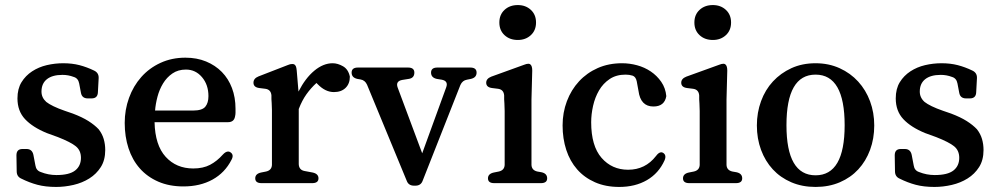

<svg xmlns="http://www.w3.org/2000/svg" viewBox="-20 -724 3944 759"><path d="M236 -286 268 -275Q305 -261 329.5 -245.5Q354 -230 370 -213Q384 -195 390 -174.5Q396 -154 396 -131Q396 -91 378.5 -63.5Q361 -36 333 -18.5Q305 -1 270.5 7Q236 15 202 15Q160 15 128 6.5Q96 -2 64 -18Q46 -26 46 -47L45 -110Q45 -135 69 -135H85Q107 -135 112 -112L120 -70Q123 -50 141 -44Q171 -32 203 -32Q254 -32 277 -50Q300 -68 300 -100Q300 -129 280 -145.5Q260 -162 209 -182L165 -198Q109 -221 79 -253Q49 -285 49 -335Q49 -373 65 -399Q81 -425 107 -442Q133 -459 165 -466.5Q197 -474 230 -474Q265 -474 294 -466.5Q323 -459 352 -445Q371 -436 370 -415L367 -359Q366 -335 342 -335H327Q304 -335 300 -357L293 -394Q289 -415 271 -420Q250 -428 227 -428Q187 -428 165.5 -411Q144 -394 144 -362Q144 -338 163 -321Q173 -313 191.5 -304Q210 -295 236 -286Z M909 -263Q905 -241 881 -241H591Q593 -150 635 -104Q677 -58 744 -58Q783 -58 810.5 -72.5Q838 -87 861 -113Q872 -125 882 -125Q887 -125 891 -122Q906 -112 895 -92Q869 -41 820 -14Q771 13 705 13Q649 13 605.5 -6Q562 -25 532.5 -58.5Q503 -92 488 -138Q473 -184 473 -238Q473 -290 490 -337Q507 -384 538.5 -419.5Q570 -455 614.5 -475.5Q659 -496 713 -496Q758 -496 794.5 -481Q831 -466 857 -439.5Q883 -413 897 -376Q911 -339 911 -294Q911 -286 911 -278.5Q911 -271 909 -263ZM593 -287H743Q779 -287 791.5 -302Q804 -317 804 -344Q804 -389 778.5 -419Q753 -449 715 -449Q684 -449 661.5 -433.5Q639 -418 624.5 -394Q610 -370 602.5 -341.5Q595 -313 593 -287Z M1144 -469Q1148 -466 1150 -461Q1152 -456 1153 -445L1160 -362Q1187 -415 1222.5 -444.5Q1258 -474 1295 -474Q1315 -474 1336 -462Q1357 -450 1363 -421Q1363 -393 1346 -376.5Q1329 -360 1300 -360Q1266 -360 1236 -391L1231 -396Q1209 -376 1191.5 -351.5Q1174 -327 1161 -293V-75Q1162 -52 1184 -48L1216 -42Q1239 -37 1239 -19Q1239 0 1214 0H1014Q989 0 989 -19Q989 -37 1012 -42L1032 -46Q1054 -51 1055 -72V-253Q1055 -273 1055 -289Q1055 -305 1054 -317Q1053 -325 1053 -332Q1053 -339 1053 -347Q1051 -370 1029 -373L1005 -376Q982 -379 982 -397Q982 -414 1002 -422L1118 -467Q1127 -471 1135 -471Q1141 -471 1144 -469Z M1839 -457Q1864 -457 1864 -437Q1864 -417 1841 -412L1826 -409Q1808 -406 1800 -388L1651 -10Q1644 10 1622 10H1617Q1595 10 1588 -9L1431 -389Q1423 -407 1405 -410L1393 -412Q1370 -417 1370 -437Q1370 -457 1395 -457H1593Q1618 -457 1618 -437Q1618 -415 1595 -412L1570 -408Q1543 -403 1552 -378L1649 -118L1744 -379Q1753 -404 1726 -409L1707 -412Q1684 -417 1684 -437Q1684 -457 1709 -457Z M2081 -72Q2082 -51 2104 -46L2121 -43Q2143 -38 2143 -19Q2143 0 2118 0H1934Q1909 0 1909 -19Q1909 -37 1932 -42L1952 -46Q1974 -51 1975 -72V-249Q1975 -269 1975 -285Q1975 -301 1974 -315Q1973 -323 1973 -331Q1973 -339 1973 -347Q1971 -370 1949 -373L1925 -376Q1902 -379 1902 -397Q1902 -413 1922 -421L2052 -468Q2057 -470 2061 -471Q2065 -472 2069 -472Q2074 -472 2077 -469Q2084 -463 2084 -445L2081 -331ZM2027 -566Q1995 -566 1974.5 -585Q1954 -604 1954 -635Q1954 -666 1974.5 -685Q1995 -704 2027 -704Q2058 -704 2078.5 -685Q2099 -666 2099 -635Q2099 -604 2078.5 -585Q2058 -566 2027 -566Z M2573 -107Q2584 -122 2594 -122Q2597 -122 2601 -120Q2616 -111 2607 -90Q2584 -39 2537.5 -12Q2491 15 2428 15Q2374 15 2332 -3.5Q2290 -22 2261.5 -54.5Q2233 -87 2218.5 -131.5Q2204 -176 2204 -228Q2204 -279 2221 -324Q2238 -369 2269 -402.5Q2300 -436 2343 -455Q2386 -474 2439 -474Q2469 -474 2498.5 -466Q2528 -458 2552.5 -441.5Q2577 -425 2594 -400.5Q2611 -376 2614 -344Q2607 -303 2563 -303Q2512 -303 2504 -365L2497 -403Q2493 -421 2480.5 -425Q2468 -429 2453 -429Q2416 -429 2390 -411.5Q2364 -394 2348 -366.5Q2332 -339 2324.5 -305.5Q2317 -272 2317 -241Q2317 -147 2358 -100Q2399 -53 2463 -53Q2531 -53 2573 -107Z M2852 -72Q2853 -51 2875 -46L2892 -43Q2914 -38 2914 -19Q2914 0 2889 0H2705Q2680 0 2680 -19Q2680 -37 2703 -42L2723 -46Q2745 -51 2746 -72V-249Q2746 -269 2746 -285Q2746 -301 2745 -315Q2744 -323 2744 -331Q2744 -339 2744 -347Q2742 -370 2720 -373L2696 -376Q2673 -379 2673 -397Q2673 -413 2693 -421L2823 -468Q2828 -470 2832 -471Q2836 -472 2840 -472Q2845 -472 2848 -469Q2855 -463 2855 -445L2852 -331ZM2798 -566Q2766 -566 2745.5 -585Q2725 -604 2725 -635Q2725 -666 2745.5 -685Q2766 -704 2798 -704Q2829 -704 2849.5 -685Q2870 -666 2870 -635Q2870 -604 2849.5 -585Q2829 -566 2798 -566Z M3204 -474Q3256 -474 3299 -454.5Q3342 -435 3372.5 -401.5Q3403 -368 3419.5 -323.5Q3436 -279 3436 -228Q3436 -176 3419.5 -131.5Q3403 -87 3373 -54.5Q3343 -22 3300 -3.5Q3257 15 3204 15Q3151 15 3108 -3.5Q3065 -22 3035 -54.5Q3005 -87 2988.5 -131.5Q2972 -176 2972 -228Q2972 -279 2988.5 -324Q3005 -369 3035.5 -402Q3066 -435 3108.5 -454.5Q3151 -474 3204 -474ZM3204 -429Q3089 -429 3089 -229Q3089 -31 3204 -31Q3319 -31 3319 -229Q3319 -429 3204 -429Z M3708 -286 3740 -275Q3777 -261 3801.5 -245.5Q3826 -230 3842 -213Q3856 -195 3862 -174.5Q3868 -154 3868 -131Q3868 -91 3850.5 -63.5Q3833 -36 3805 -18.5Q3777 -1 3742.5 7Q3708 15 3674 15Q3632 15 3600 6.5Q3568 -2 3536 -18Q3518 -26 3518 -47L3517 -110Q3517 -135 3541 -135H3557Q3579 -135 3584 -112L3592 -70Q3595 -50 3613 -44Q3643 -32 3675 -32Q3726 -32 3749 -50Q3772 -68 3772 -100Q3772 -129 3752 -145.5Q3732 -162 3681 -182L3637 -198Q3581 -221 3551 -253Q3521 -285 3521 -335Q3521 -373 3537 -399Q3553 -425 3579 -442Q3605 -459 3637 -466.5Q3669 -474 3702 -474Q3737 -474 3766 -466.5Q3795 -459 3824 -445Q3843 -436 3842 -415L3839 -359Q3838 -335 3814 -335H3799Q3776 -335 3772 -357L3765 -394Q3761 -415 3743 -420Q3722 -428 3699 -428Q3659 -428 3637.5 -411Q3616 -394 3616 -362Q3616 -338 3635 -321Q3645 -313 3663.5 -304Q3682 -295 3708 -286Z"/></svg>

Font: Song Myung
Style: Regular
Weight: 400
Designer: JIKJI
Foundry: JIKJI
Version: Version 1.00